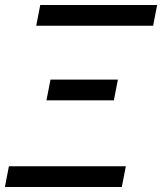

<svg xmlns="http://www.w3.org/2000/svg" viewBox="-23 -749 650 769"><path d="M138.2 -729H606.4L590.3 -646H122.1ZM179.2 -430.2H449.2L433.1 -347.2H163.1ZM12.7 -83H481L464.8 0H-3.4Z"/></svg>

Font: Hack
Style: Italic
Weight: 400
Italic angle: -11°
Monospace: yes
Designer: Christopher Simpkins
Foundry: Christopher Simpkins
Version: Version 2.019; ttfautohint (v1.4.1) -l 4 -r 80 -G 350 -x 0 -